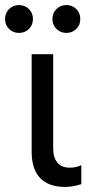

<svg xmlns="http://www.w3.org/2000/svg" viewBox="-63 -728 363 758"><path d="M194 10Q130 10 96 -24.5Q62 -59 62 -129V-514H147V-142Q147 -105 164 -85.5Q181 -66 213 -66Q223 -66 234 -68Q245 -70 258 -76V-1Q242 4 226.5 7Q211 10 194 10ZM12 -598Q-11 -598 -27 -613.5Q-43 -629 -43 -653Q-43 -677 -27 -692.5Q-11 -708 12 -708Q35 -708 51 -692.5Q67 -677 67 -653Q67 -629 51 -613.5Q35 -598 12 -598ZM199 -598Q176 -598 160 -613.5Q144 -629 144 -653Q144 -677 160 -692.5Q176 -708 199 -708Q222 -708 238 -692.5Q254 -677 254 -653Q254 -629 238 -613.5Q222 -598 199 -598Z"/></svg>

Font: TikTok Sans 24pt
Style: Regular
Weight: 400
Version: Version 4.000